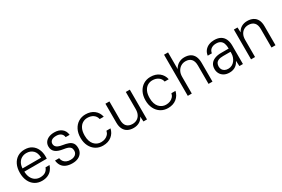

<svg xmlns="http://www.w3.org/2000/svg" viewBox="87 -1809 4268 2910"><g transform="rotate(-30 2221.5 -354.0)"><path d="M285 12Q215 12 162 -22Q109 -56 80 -117.5Q51 -179 51 -261Q51 -345 80.5 -406Q110 -467 163 -500Q216 -533 286 -533Q362 -533 412 -499.5Q462 -466 487.5 -410Q513 -354 513 -286Q513 -277 513 -267Q513 -257 512 -244H102V-300H445Q444 -386 399 -429.5Q354 -473 284 -473Q240 -473 202.5 -452.5Q165 -432 142 -389Q119 -346 119 -281V-256Q119 -187 141.5 -140.5Q164 -94 202.5 -71Q241 -48 285 -48Q345 -48 379.5 -72Q414 -96 430 -140H500Q487 -97 459 -62Q431 -27 387 -7.5Q343 12 285 12Z M817 12Q752 12 706.5 -8Q661 -28 636 -66.5Q611 -105 606 -157H678Q682 -126 699 -101Q716 -76 746 -62Q776 -48 818 -48Q855 -48 881 -60Q907 -72 920.5 -93Q934 -114 934 -140Q934 -175 919.5 -195Q905 -215 876 -225.5Q847 -236 803 -242Q762 -248 729 -259Q696 -270 673 -287.5Q650 -305 637.5 -330.5Q625 -356 625 -391Q625 -433 647 -465Q669 -497 710 -515Q751 -533 807 -533Q886 -533 935.5 -494.5Q985 -456 993 -384H923Q919 -425 888.5 -449Q858 -473 806 -473Q752 -473 724.5 -451.5Q697 -430 697 -395Q697 -373 709 -354Q721 -335 749 -322Q777 -309 824 -302Q879 -294 920 -279Q961 -264 983.5 -233Q1006 -202 1006 -146Q1006 -99 982.5 -63Q959 -27 917 -7.5Q875 12 817 12Z M1353 12Q1283 12 1228.5 -22Q1174 -56 1143 -117.5Q1112 -179 1112 -259Q1112 -343 1143.5 -404.5Q1175 -466 1229.5 -499.5Q1284 -533 1353 -533Q1444 -533 1503 -486.5Q1562 -440 1578 -363H1507Q1496 -415 1454.5 -444Q1413 -473 1352 -473Q1306 -473 1267.5 -449.5Q1229 -426 1206.5 -378.5Q1184 -331 1184 -259Q1184 -206 1197 -166.5Q1210 -127 1233.5 -101Q1257 -75 1287.5 -61.5Q1318 -48 1352 -48Q1391 -48 1423.5 -61Q1456 -74 1478 -99Q1500 -124 1507 -159H1578Q1562 -83 1503 -35.5Q1444 12 1353 12Z M1888 12Q1831 12 1788.5 -9.5Q1746 -31 1722 -76Q1698 -121 1698 -189V-521H1768V-197Q1768 -122 1803.5 -85.5Q1839 -49 1903 -49Q1946 -49 1980.5 -68.5Q2015 -88 2035 -126.5Q2055 -165 2055 -222V-521H2125V0H2063L2057 -89Q2035 -40 1990.5 -14Q1946 12 1888 12Z M2490 12Q2420 12 2365.5 -22Q2311 -56 2280 -117.5Q2249 -179 2249 -259Q2249 -343 2280.5 -404.5Q2312 -466 2366.5 -499.5Q2421 -533 2490 -533Q2581 -533 2640 -486.5Q2699 -440 2715 -363H2644Q2633 -415 2591.5 -444Q2550 -473 2489 -473Q2443 -473 2404.5 -449.5Q2366 -426 2343.5 -378.5Q2321 -331 2321 -259Q2321 -206 2334 -166.5Q2347 -127 2370.5 -101Q2394 -75 2424.5 -61.5Q2455 -48 2489 -48Q2528 -48 2560.5 -61Q2593 -74 2615 -99Q2637 -124 2644 -159H2715Q2699 -83 2640 -35.5Q2581 12 2490 12Z M2839 0V-720H2909V-428Q2935 -478 2981 -505.5Q3027 -533 3082 -533Q3143 -533 3185 -510.5Q3227 -488 3249 -442.5Q3271 -397 3271 -328V0H3202V-320Q3202 -397 3167.5 -434.5Q3133 -472 3069 -472Q3024 -472 2988 -450Q2952 -428 2930.5 -388Q2909 -348 2909 -292V0Z M3567 12Q3509 12 3470 -10.5Q3431 -33 3411.5 -69Q3392 -105 3392 -147Q3392 -202 3417.5 -238Q3443 -274 3490 -292.5Q3537 -311 3598 -311H3734Q3734 -364 3721 -400Q3708 -436 3679.5 -454.5Q3651 -473 3605 -473Q3554 -473 3519.5 -449Q3485 -425 3477 -376H3405Q3412 -428 3440.5 -463Q3469 -498 3512 -515.5Q3555 -533 3605 -533Q3675 -533 3719 -506.5Q3763 -480 3783.5 -432.5Q3804 -385 3804 -324V0H3742L3737 -94Q3727 -74 3712.5 -55Q3698 -36 3677.5 -21Q3657 -6 3629.5 3Q3602 12 3567 12ZM3578 -48Q3614 -48 3643 -63.5Q3672 -79 3692 -105Q3712 -131 3723 -163Q3734 -195 3734 -229V-255H3604Q3553 -255 3522.5 -242Q3492 -229 3479 -205Q3466 -181 3466 -150Q3466 -120 3479 -97.5Q3492 -75 3517 -61.5Q3542 -48 3578 -48Z M3946 0V-521H4010L4014 -433Q4038 -482 4082 -507.5Q4126 -533 4184 -533Q4241 -533 4284 -511.5Q4327 -490 4350.5 -445.5Q4374 -401 4374 -332V0H4304V-324Q4304 -399 4268.5 -435.5Q4233 -472 4169 -472Q4126 -472 4091.5 -452.5Q4057 -433 4036.5 -394.5Q4016 -356 4016 -299V0Z"/></g></svg>

Font: DM Sans 10pt Light
Style: Regular
Weight: 300
Version: Version 4.004;gftools[0.9.30]